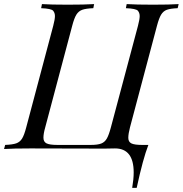

<svg xmlns="http://www.w3.org/2000/svg" viewBox="-54 -728 893 938"><path d="M147 -688 150.9 -708Q193.4 -705.1 276.4 -705.1Q359.4 -705.1 405.8 -708L401.9 -688Q365.7 -686.5 347.9 -680.2Q330.1 -673.8 319.3 -656.7Q308.6 -639.6 298.8 -602.1L167 -106Q158.2 -75.2 158.2 -55.2Q158.2 -35.2 173.3 -27.6Q188.5 -20 226.1 -20H390.1Q423.3 -20 440.7 -26.9Q458 -33.7 468 -51.3Q478 -68.8 487.8 -106L620.1 -602.1Q628.4 -633.8 628.4 -649.4Q628.4 -665 619.6 -675.5Q610.8 -686 561 -688L564.9 -708Q611.3 -705.1 693.4 -705.1Q775.4 -705.1 818.8 -708L814 -688Q778.8 -686.5 761.2 -680.2Q743.7 -673.8 733.2 -656.5Q722.7 -639.2 712.9 -602.1L581.1 -106Q572.8 -74.2 572.8 -54.7Q572.8 -35.2 587.6 -27.6Q602.5 -20 640.1 -20H670.9Q644.5 47.4 613.8 189.9H591.8Q599.1 147 599.1 114.3Q599.1 -2.9 507.8 -2.9L456.1 -2L95.2 -2.9Q9.8 -2.9 -34.2 0L-28.8 -20Q7.8 -21.5 25.6 -27.8Q43.5 -34.2 54 -51.3Q64.5 -68.4 74.2 -106L206.1 -602.1Q214.4 -633.8 214.4 -649.4Q214.4 -665 205.6 -675.5Q196.8 -686 147 -688Z"/></svg>

Font: PlayfairDisplay-Italic
Style: Italic
Weight: 400
Italic angle: -14°
Designer: Claus Eggers Sørensen
Foundry: Claus Eggers Sørensen
Version: Version 1.002;PS 001.002;hotconv 1.0.70;makeotf.lib2.5.58329